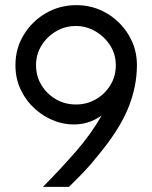

<svg xmlns="http://www.w3.org/2000/svg" viewBox="-20 -726 592 746"><path d="M277 -706Q341 -706 394.5 -674.5Q448 -643 480 -590Q512 -537 512 -473Q512 -388 477 -303.5Q442 -219 360 -121Q336 -90 306 -58.5Q276 -27 248 0H147Q216 -70 274.5 -137Q333 -204 375 -277Q333 -248 287 -243.5Q241 -239 197 -254.5Q153 -270 117.5 -301.5Q82 -333 61 -376.5Q40 -420 40 -473Q40 -538 72.5 -591Q105 -644 158.5 -675Q212 -706 277 -706ZM275 -625Q233 -625 198 -604.5Q163 -584 141.5 -549.5Q120 -515 120 -473Q120 -430 141 -395.5Q162 -361 197 -340.5Q232 -320 275 -320Q317 -320 352 -340Q387 -360 408.5 -394.5Q430 -429 430 -473Q430 -515 408 -549.5Q386 -584 350.5 -604.5Q315 -625 275 -625Z"/></svg>

Font: Kulim Park
Style: Regular
Weight: 400
Designer: Noponies / Dale Sattler
Foundry: Noponies
Version: Version 1.000; ttfautohint (v1.8.3)